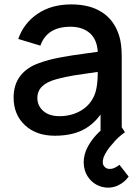

<svg xmlns="http://www.w3.org/2000/svg" viewBox="-20 -598 632 868"><path d="M520 147 561.5 200.2Q543.9 226.1 512.7 240.7Q478.5 255.9 442.9 247.1Q407.2 238.3 384.3 210.4Q364.3 187 359.6 153.3Q355 119.6 367.7 85.4Q387.7 35.6 434.6 -7.3V-80.1Q398.4 -30.8 348.6 -7.6Q298.8 15.6 227.1 15.6Q144 15.6 92.8 -32Q41.5 -79.6 41.5 -157.2Q41.5 -214.8 71.3 -254.2Q101.1 -293.5 156.2 -312.5Q178.2 -320.8 201.9 -327.1Q225.6 -333.5 257.1 -339.1Q288.6 -344.7 306.9 -347.7Q325.2 -350.6 366.9 -356.2Q408.7 -361.8 421.9 -363.8Q418.5 -420.4 385.5 -448.7Q352.5 -477.1 298.8 -477.1Q192.4 -477.1 162.6 -391.6L62.5 -421.9Q87.4 -493.2 149.9 -535.6Q212.4 -578.1 302.2 -578.1Q387.2 -578.1 442.1 -542Q497.1 -505.9 518.6 -436.5Q530.3 -400.9 530.3 -340.8V-22.9L544.9 0Q511.2 23.4 488.8 52.2Q460 83 447.8 114.7Q439.9 143.1 452.1 155.3Q460 164.6 472.7 165.5Q485.4 166.5 497.3 161.1Q509.3 155.8 520 147ZM400.9 -155.3Q421.9 -190.9 421.9 -272.9Q403.3 -270 366.9 -264.9Q330.6 -259.8 315.2 -257.3Q299.8 -254.9 276.6 -250Q253.4 -245.1 234.4 -239.7Q148.9 -216.8 148.9 -155.3Q148.9 -119.6 175.8 -96.2Q202.6 -72.8 249 -72.8Q299.3 -72.8 340.1 -94.7Q380.9 -116.7 400.9 -155.3Z"/></svg>

Font: Manrope3 Semibold
Style: Regular
Weight: 600
Width: 4
Designer: Mikhail Sharanda
Foundry: Mikhail Sharanda
Version: Version 3.000;PS 003.000;hotconv 1.0.88;makeotf.lib2.5.64775